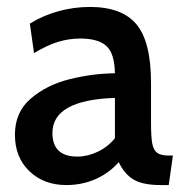

<svg xmlns="http://www.w3.org/2000/svg" viewBox="-20 -523 528 553"><path d="M23 -135Q23 -200 68.5 -239Q114 -278 179 -294.5Q244 -311 311 -312Q310 -369 286.5 -390.5Q263 -412 211 -412Q179 -412 147.5 -402.5Q116 -393 78 -370L66 -455Q103 -478 147.5 -490.5Q192 -503 239 -503Q331 -503 373 -453Q415 -403 415 -283V-168Q415 -129 418.5 -110Q422 -91 432.5 -83Q443 -75 466 -75H478L466 10H443Q391 10 364.5 -6Q338 -22 322 -56Q295 -25 256 -7.5Q217 10 171 10Q106 10 64.5 -30Q23 -70 23 -135ZM311 -125V-241Q131 -235 131 -140Q131 -72 203 -72Q232 -72 261.5 -86Q291 -100 311 -125Z"/></svg>

Font: Cabin Medium
Style: Regular
Weight: 500
Designer: Pablo Impallari
Foundry: Pablo Impallari. http://www.impallari.com Igino Marini. http://www.ikern.com
Version: Version 2.200